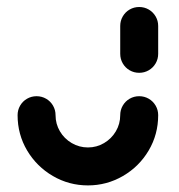

<svg xmlns="http://www.w3.org/2000/svg" viewBox="-20 -539 524 562"><path d="M387.4 -257.4Q402.6 -257.4 415.4 -250Q428.1 -242.6 435.6 -229.8Q443 -217 443 -201.9Q443 -145.6 415.2 -98.5Q387.4 -51.5 340 -23.9Q292.6 3.7 237.4 3.7Q181.9 3.7 134.6 -23.9Q87.4 -51.5 59.4 -98.5Q31.5 -145.6 31.5 -201.9Q31.5 -217 38.9 -229.8Q46.3 -242.6 59.1 -250Q71.9 -257.4 87 -257.4Q102.2 -257.4 115 -250Q127.8 -242.6 135.2 -229.8Q142.6 -217 142.6 -201.9Q142.6 -176.3 155.4 -154.6Q168.1 -133 190 -120.2Q211.9 -107.4 237.4 -107.4Q263 -107.4 284.6 -120.2Q306.3 -133 319.1 -154.6Q331.9 -176.3 331.9 -201.9Q331.9 -217 339.3 -229.8Q346.7 -242.6 359.4 -250Q372.2 -257.4 387.4 -257.4ZM387.4 -325.9Q372.2 -325.9 359.4 -333.3Q346.7 -340.7 339.3 -353.5Q331.9 -366.3 331.9 -381.5V-463Q331.9 -478.1 339.3 -490.9Q346.7 -503.7 359.4 -511.1Q372.2 -518.5 387.4 -518.5Q402.6 -518.5 415.4 -511.1Q428.1 -503.7 435.6 -490.9Q443 -478.1 443 -463V-381.5Q443 -366.3 435.6 -353.5Q428.1 -340.7 415.4 -333.3Q402.6 -325.9 387.4 -325.9Z"/></svg>

Font: 26F Galaxy Hebrew Black
Style: Regular
Weight: 900
Designer: C₂₉H₂₅N₃O₅
Version: Version 1.000